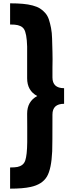

<svg xmlns="http://www.w3.org/2000/svg" viewBox="-20 -880 453 1160"><path d="M41 131.8Q68.8 131.8 85.2 128.7Q101.6 125.5 114.3 116Q127 106.4 132.6 89.6Q138.2 72.8 141.1 45.4Q144 18.1 144.5 -20.8Q145 -59.6 144.5 -113.8Q144 -164.1 144 -192.9Q144 -267.6 205.1 -299.8Q144 -332 144 -407.2Q144 -593.8 144 -599.1Q141.6 -678.7 125 -704.1Q109.9 -727.5 68.4 -731Q56.6 -731.9 41 -731.9V-859.9Q85 -859.9 117.7 -856.9Q150.4 -854 177.2 -846.9Q204.1 -839.8 221.9 -828.6Q239.7 -817.4 253.9 -800.8Q268.1 -784.2 275.4 -762Q282.7 -739.7 288.3 -711.2Q293.9 -682.6 294.7 -647Q295.4 -611.3 296.9 -567.9Q298.3 -524.4 296.9 -472.7Q296.9 -459.5 296.9 -452.1Q296.9 -444.8 296.9 -433.3Q296.9 -421.9 296.9 -412.1Q296.9 -347.2 367.2 -347.2V-252.9Q296.9 -252.9 296.9 -188Q296.9 -1 295.4 34.2Q290.5 141.1 263.7 186.5Q235.4 234.4 165 249.5Q118.7 259.8 41 259.8Z"/></svg>

Font: Hussar Preview
Style: Bold
Weight: 700
Foundry: Cannot Into Space Fonts, PlusOne Fonts
Version: Version 2.29RC2 "Millennial"